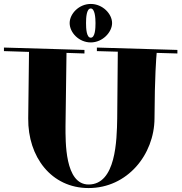

<svg xmlns="http://www.w3.org/2000/svg" viewBox="-22 -932 920 973"><path d="M-2 -673 125 -669 121 -332C119 -137 238 21 427 21C623 21 760 -148 761 -332C762 -549 770 -641 772 -664L877 -661V-679L469 -691V-673L575 -670L572 -332C570 -222 566 3 427 3C306 3 310 -215 310 -293L315 -664L406 -661V-679L-2 -691ZM331 -815C331 -767 378 -717 438 -717C498 -717 546 -769 546 -815C546 -862 498 -912 438 -912C378 -912 331 -862 331 -815ZM414 -815C414 -841 416 -889 438 -889C459 -889 462 -841 462 -815C462 -788 460 -741 438 -741C416 -741 414 -788 414 -815Z"/></svg>

Font: Purple Purse
Style: Regular
Weight: 400
Designer: Astigmatic (AOETI)
Foundry: Astigmatic (AOETI)
Version: Version 1.000